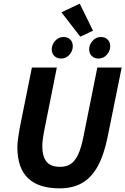

<svg xmlns="http://www.w3.org/2000/svg" viewBox="-20 -1023 689 1055"><path d="M307.6 12Q192.5 12 134 -43.9Q75.4 -99.7 75.4 -214.6Q75.4 -237.1 79.9 -266Q84.4 -294.9 88.4 -319.7L155.2 -651.8H292.3L220.9 -294.7Q217.3 -274.8 214.9 -256.1Q212.5 -237.3 212.5 -219.3Q212.5 -164.5 234.9 -135.4Q257.3 -106.3 311.6 -106.3Q343.2 -106.3 367 -120.9Q390.9 -135.6 408.5 -172.2Q426.2 -208.9 439 -274.3L514.8 -651.8H648.6L572.5 -276.1Q551.9 -172.1 516.4 -108.5Q481 -44.8 429.3 -16.4Q377.5 12 307.6 12ZM315.1 -701.3Q293.2 -701.3 278.8 -715.3Q264.3 -729.3 264.3 -752Q264.3 -777.2 283 -798.5Q301.6 -819.7 329.3 -819.7Q351.2 -819.7 365.6 -806.1Q380 -792.5 380 -768.6Q380 -743.7 361.8 -722.5Q343.5 -701.3 315.1 -701.3ZM520.6 -701.3Q498.7 -701.3 484.3 -715.3Q469.9 -729.3 469.9 -752Q469.9 -777.2 488.5 -798.5Q507.2 -819.7 534.8 -819.7Q556.7 -819.7 571.1 -806.1Q585.6 -792.5 585.6 -768.6Q585.6 -743.7 567.3 -722.5Q549.1 -701.3 520.6 -701.3ZM421.1 -821.3 317.8 -955.3 418.2 -1003 491.1 -854.3Z"/></svg>

Font: Source Sans Variable
Style: Italic
Weight: 200
Italic angle: -11°
Designer: Paul D. Hunt
Foundry: Adobe Systems Incorporated
Version: Version 3.006;hotconv 1.0.111;makeotfexe 2.5.65597